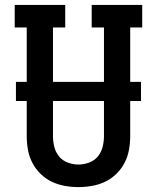

<svg xmlns="http://www.w3.org/2000/svg" viewBox="-20 -755 640 783"><path d="M300 8Q272 8 244 3Q216 -2 191 -14Q166 -26 145.5 -46Q125 -66 112 -91Q99 -116 94 -144Q89 -172 89 -200V-643H40V-735H246V-643H196V-200Q196 -178 201.5 -156Q207 -134 221 -117Q235 -100 256.5 -92Q278 -84 300 -84Q322 -84 343.5 -92Q365 -100 379 -117Q393 -134 398.5 -156Q404 -178 404 -200V-643H354V-735H560V-643H511V-200Q511 -172 506 -144Q501 -116 488 -91Q475 -66 454.5 -46Q434 -26 409 -14Q384 -2 356 3Q328 8 300 8ZM45 -343V-421H555V-343Z"/></svg>

Font: Iosevka Curly Slab SmBdEx
Style: Regular
Weight: 600
Width: 7
Monospace: yes
Designer: Belleve Invis
Foundry: Belleve Invis
Version: Version 11.1.0; ttfautohint (v1.8.3)